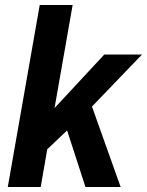

<svg xmlns="http://www.w3.org/2000/svg" viewBox="-20 -744 585 764"><path d="M11 0 138 -724H269L197 -314L395 -527H545L346 -320L460 0H320L247 -225L168 -150L142 0Z"/></svg>

Font: Archivo SemiCondensed
Style: Bold Italic
Weight: 700
Width: 4
Italic angle: -10°
Designer: Hector Gatti
Foundry: Omnibus-Type
Version: Version 2.001